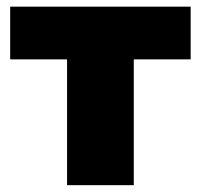

<svg xmlns="http://www.w3.org/2000/svg" viewBox="-20 -542 588 562"><path d="M176.3 0V-368.2H9.8V-522.5H538.1V-368.2H371.6V0Z"/></svg>

Font: Inter 28pt Black
Style: Regular
Weight: 900
Designer: Rasmus Andersson
Foundry: rsms
Version: Version 4.001;git-66647c0bb